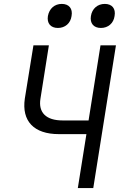

<svg xmlns="http://www.w3.org/2000/svg" viewBox="-20 -962 640 982"><path d="M496 -819C533 -819 561 -843 566 -880C573 -918 553 -942 516 -942C479 -942 451 -918 445 -880C439 -843 459 -819 496 -819ZM276 -819C313 -819 341 -843 346 -880C353 -918 333 -942 296 -942C259 -942 232 -918 225 -880C219 -843 239 -819 276 -819ZM378 0H457L573 -730H494L433 -346H300C216 -346 175 -386 187 -458L230 -730H151L107 -458C90 -343 153 -276 281 -276H422Z"/></svg>

Font: JetBrains Mono Light
Style: Italic
Weight: 336
Italic angle: -9°
Monospace: yes
Designer: Philipp Nurullin, Konstantin Bulenkov
Foundry: JetBrains
Version: Version 2.305